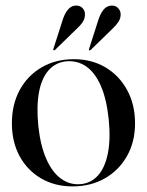

<svg xmlns="http://www.w3.org/2000/svg" viewBox="-20 -656 525 686"><path d="M244 -444.5Q307.5 -444.5 356.5 -415.5Q405.5 -386.5 434 -334.8Q462.5 -283 462.5 -215.5Q462.5 -149 433.5 -98Q404.5 -47 354.2 -18.5Q304 10 239 10Q176 10 127 -18.5Q78 -47 50.2 -97.8Q22.5 -148.5 22.5 -215.5Q22.5 -283 50.5 -334.5Q78.5 -386 128.5 -415.2Q178.5 -444.5 244 -444.5ZM267 2Q304.5 -1 329.8 -28.8Q355 -56.5 365.2 -107.2Q375.5 -158 368.5 -229Q361 -301.5 340.5 -348.8Q320 -396 288.8 -418Q257.5 -440 218 -437Q179 -433.5 153.8 -405Q128.5 -376.5 119.2 -326Q110 -275.5 117 -205.5Q124.5 -135.5 145.5 -88Q166.5 -40.5 197.8 -17.8Q229 5 267 2ZM203 -582Q210.5 -606.5 221.8 -620.5Q233 -634.5 248.5 -636Q265 -637 273.8 -628.2Q282.5 -619.5 283.5 -608Q284.5 -591 275.8 -577.8Q267 -564.5 253 -552L176.5 -477.5Q175 -476.5 173.5 -476.2Q172 -476 171 -476.5Q170 -477.5 170.2 -478.8Q170.5 -480 171 -482ZM330.5 -582Q338 -606.5 349.2 -620.5Q360.5 -634.5 376 -636Q392 -637 401 -628Q410 -619 411 -608Q412 -591 403 -577.8Q394 -564.5 380.5 -552L304 -477.5Q302.5 -476.5 301 -476.2Q299.5 -476 298.5 -476.5Q297.5 -477.5 297.5 -479Q297.5 -480.5 298.5 -482Z"/></svg>

Font: Fraunces 120pt
Style: Regular
Weight: 400
Version: Version 1.000;[b76b70a41]